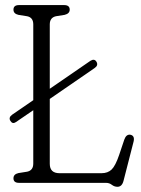

<svg xmlns="http://www.w3.org/2000/svg" viewBox="-20 -720 556 756"><path d="M21 -244Q12.5 -257.5 28 -268.5L111 -325.5V-624Q111 -651 87 -656L52.5 -661.5Q33 -666 33 -682Q33 -700 55 -700H232.5Q254.5 -700 254.5 -682Q254.5 -666.5 234.5 -661.5L200 -656Q176 -650.5 176 -624V-370.5L336 -480.5Q352 -490.5 360 -476.5Q368 -462.5 352.5 -452L176 -330.5V-75Q176 -38 214.5 -38H379.5Q404.5 -38 419.5 -52.5Q434.5 -67 449 -109.5L469.5 -170.5Q477 -192 493.5 -189.5Q511.5 -185.5 506 -162.5L466.5 -8.5Q460.5 15.5 442.5 15.5Q430.5 15.5 420.5 7.8Q410.5 0 397.5 0H55Q33 0 33 -18Q33 -34 52.5 -38.5L87 -44Q111 -49 111 -76V-286L43 -239.5Q29.5 -230 21 -244Z"/></svg>

Font: Fraunces 144pt S100 Light
Style: Regular
Weight: 300
Version: Version 1.000; ttfautohint (v1.8.3)